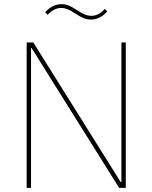

<svg xmlns="http://www.w3.org/2000/svg" viewBox="-20 -902 732 922"><path d="M132 -671H129V0H108V-698H140L560 -27H563V-698H584V0H552ZM417 -808C394 -808 375 -815 340 -838C311 -857 293 -864 274 -864C251 -864 230 -853 209 -831L197 -843C220 -869 246 -882 275 -882C298 -882 317 -875 352 -852C381 -833 399 -826 418 -826C442 -826 462 -836 483 -859L495 -847C472 -821 446 -808 417 -808Z"/></svg>

Font: Plexus Sans Thin
Style: Regular
Weight: 250
Version: Version 2.001;PS 002.001;hotconv 1.0.70;makeotf.lib2.5.58329